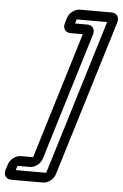

<svg xmlns="http://www.w3.org/2000/svg" viewBox="-92 -733 615 961"><g transform="rotate(5 215.5 -252.0)"><path d="M314 -620H252L258 -641H411L173 137H20L27 115H89C115 115 142 94 150 68L346 -573C354 -599 340 -620 314 -620ZM-22 112 -31 140C-39 166 -24 187 2 187H161C187 187 214 166 222 140L462 -644C470 -670 455 -691 429 -691H270C244 -691 217 -670 209 -644L201 -617C193 -591 207 -570 233 -570H295L101 65H39C13 65 -14 86 -22 112Z"/></g></svg>

Font: DIN Rundschrift
Style: MittelKontKu
Weight: 400
Version: Version 1.027